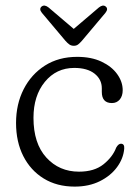

<svg xmlns="http://www.w3.org/2000/svg" viewBox="-20 -664 494 694"><path d="M423.5 -338Q423.5 -317 412.8 -304.2Q402 -291.5 384.5 -291.5Q348 -291.5 348 -332V-345Q348 -377 321.8 -397.8Q295.5 -418.5 248.5 -418.5Q183.5 -418.5 142.2 -368.2Q101 -318 101 -238Q101 -145.5 147.5 -94.5Q194 -43.5 265.5 -43.5Q321 -43.5 354.2 -70.2Q387.5 -97 400 -130.5Q408 -144.5 417 -144.5Q430.5 -144.5 429 -126.5Q426 -91 403 -59.8Q380 -28.5 340.8 -9Q301.5 10.5 250 10.5Q185.5 10.5 138 -18.8Q90.5 -48 64.2 -99.8Q38 -151.5 38 -219.5Q38 -287.5 65.5 -341.5Q93 -395.5 142.5 -427Q192 -458.5 259 -458.5Q310 -458.5 346.8 -441.2Q383.5 -424 403.5 -396.2Q423.5 -368.5 423.5 -338ZM276 -516.5Q268.5 -508 262.2 -503.2Q256 -498.5 247 -498.5Q237.5 -498.5 230.8 -503.2Q224 -508 216.5 -516.5L131.5 -617.5Q120 -631.5 130.5 -640.5Q141 -648.5 155.5 -637L246.5 -559.5L337.5 -637Q352 -648.5 362 -640.5Q372.5 -632 361 -617.5Z"/></svg>

Font: Fraunces 72pt SuperSoft Light
Style: Regular
Weight: 300
Version: Version 1.000;[0bf87f6ff]